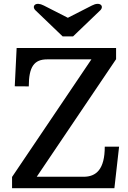

<svg xmlns="http://www.w3.org/2000/svg" viewBox="-20 -983 671 1003"><path d="M43 0H577.6L602.1 -216.8H527.3C527.3 -98.6 482.9 -59.6 416.5 -59.6H171.9L586.4 -673.8V-732.4H66.9L57.1 -532.2L130.4 -531.7C130.4 -634.3 158.2 -672.9 226.6 -672.9H457.5L43 -58.6ZM361.8 -793 504.9 -930.2C524.4 -951.2 502.9 -976.6 460 -954.1L334.5 -890.1L209 -954.1C166 -976.6 144.5 -951.2 164.1 -930.2L307.1 -793Z"/></svg>

Font: Arbutus Slab
Style: Regular
Weight: 400
Designer: Karolina Lach
Foundry: Karolina Lach
Version: Version 1.001